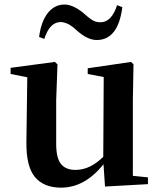

<svg xmlns="http://www.w3.org/2000/svg" viewBox="-20 -821 712 856"><path d="M502 -797.9 525.4 -789.1Q506.8 -642.6 411.1 -642.6Q374 -642.6 331.1 -677.7Q329.1 -679.7 318.8 -688.5Q308.6 -697.3 305.7 -699.7Q302.7 -702.1 293.9 -708Q285.2 -713.9 279.8 -715.8Q274.4 -717.8 266.6 -720.2Q258.8 -722.7 251 -722.7Q201.2 -722.7 177.7 -647.5L154.3 -656.2Q163.1 -724.6 192.9 -762.7Q222.7 -800.8 267.6 -800.8Q303.7 -800.8 348.6 -765.6Q363.3 -752.9 367.7 -749Q372.1 -745.1 384.3 -736.3Q396.5 -727.5 406.7 -724.6Q417 -721.7 427.7 -721.7Q477.5 -721.7 502 -797.9ZM572.3 -37.1 639.6 -30.3V0L448.2 10.7L441.4 -88.9Q358.4 15.6 252 15.6Q175.8 15.6 136.2 -31.2Q96.7 -78.1 97.7 -186.5L101.6 -476.6L27.3 -491.2V-518.6L224.6 -544.9L236.3 -534.2L230.5 -374V-179.7Q230.5 -116.2 252 -89.8Q273.4 -63.5 316.4 -63.5Q381.8 -63.5 440.4 -122.1L442.4 -477.5L371.1 -491.2V-516.6L564.5 -544.9L575.2 -534.2L572.3 -374Z"/></svg>

Font: GenRyuMin TW TTF Bold
Style: Regular
Weight: 700
Version: Version 1.300